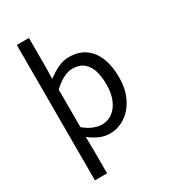

<svg xmlns="http://www.w3.org/2000/svg" viewBox="-220 -817 994 1127"><g transform="rotate(-30 277.5 -253.0)"><path d="M82 205.1V-712.4H164.3V-518.8L162.8 -435.1Q195.3 -461.2 233.2 -479.6Q271.1 -498.1 310.9 -498.1Q374.8 -498.1 418.6 -467.5Q462.4 -437 484.9 -381.3Q507.3 -325.5 507.3 -250.4Q507.3 -167.6 477.7 -109Q448 -50.4 400.2 -19.2Q352.3 12 296.8 12Q262.1 12 229 -2.3Q195.9 -16.7 162.8 -42.1L164.3 40.5V205.1ZM282.6 -57.2Q322.8 -57.2 354.4 -80.3Q385.9 -103.3 404.1 -146.5Q422.4 -189.7 422.4 -249.7Q422.4 -303.3 409.3 -343.7Q396.2 -384 368.1 -406.5Q340 -428.9 294.2 -428.9Q263.8 -428.9 232 -412.3Q200.2 -395.8 164.3 -362.5V-107.8Q197.6 -80.2 228.3 -68.7Q259 -57.2 282.6 -57.2Z"/></g></svg>

Font: Source Sans 3 Variable
Style: Regular
Weight: 200
Designer: Paul D. Hunt
Foundry: Adobe Systems Incorporated
Version: Version 3.026